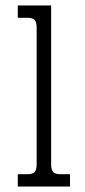

<svg xmlns="http://www.w3.org/2000/svg" viewBox="-20 -682 311 702"><path d="M45 -45H80Q99 -45 106.5 -53Q114 -61 114 -81V-581Q114 -601 106.5 -609Q99 -617 80 -617H45V-662H167V-81Q167 -61 174.5 -53Q182 -45 201 -45H236V0H45Z"/></svg>

Font: Pridi ExtraLight
Style: Regular
Weight: 275
Designer: Katatrad Team
Foundry: CadsonDemak
Version: Version 1.001